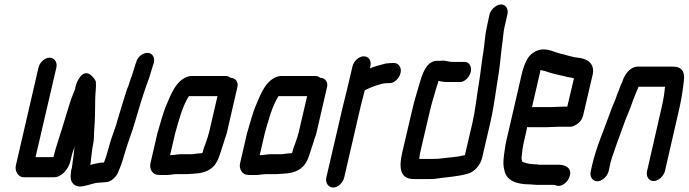

<svg xmlns="http://www.w3.org/2000/svg" viewBox="-20 -773 3081 859"><path d="M152 -470 51 -33C45 -6 63 21 87 20H222C255 20 287 -15 296 -56L301 -77C304 -92 310 -103 315 -121C312 -110 310 -87 309 -76L306 -56C305 -49 304 -43 304 -38C303 -34 302 -30 302 -25L298 -8C297 1 296 9 296 18C296 49 320 69 357 59C380 55 402 44 427 44C435 44 446 42 453 42C477 42 504 16 511 -9C511 -11 513 -14 515 -18C526 -44 532 -68 541 -97C554 -142 571 -181 584 -228C600 -283 617 -339 635 -391L641 -407C647 -421 649 -430 654 -446C657 -459 662 -471 665 -482L668 -490C671 -502 670 -513 665 -522C649 -551 598 -533 589 -493L586 -486C583 -474 578 -462 575 -450C572 -438 569 -431 565 -421L559 -403C557 -397 554 -386 547 -370C532 -323 519 -281 505 -233C502 -222 499 -211 495 -201L484 -169C469 -130 461 -84 445 -46C425 -46 402 -40 384 -35C387 -48 386 -56 388 -68C391 -88 392 -108 397 -130C401 -151 400 -165 401 -184C405 -233 406 -282 406 -329C406 -355 411 -382 409 -407C409 -408 408 -411 405 -416C402 -421 398 -426 393 -431C385 -439 371 -452 353 -442C338 -434 322 -407 317 -381L316 -375C311 -360 302 -341 297 -326L291 -307C279 -270 268 -231 256 -193C244 -155 230 -114 221 -77L219 -70H139L232 -470C238 -495 223 -515 202 -515C181 -515 158 -495 152 -470Z M746 -79H741L763 -174C780 -235 796 -297 825 -343H953L915 -179C912 -172 912 -168 911 -165C909 -160 908 -154 905 -147L898 -126C892 -113 890 -104 886 -89C884 -88 881 -87 879 -87C875 -87 869 -87 863 -86L847 -84C844 -83 841 -83 838 -83H788C774 -83 758 -79 746 -79ZM686 9C690 10 698 10 706 10H726C739 10 757 6 770 6H818C826 6 839 4 849 4C853 3 857 3 860 3C892 0 920 -10 940 -34C957 -55 965 -86 974 -114L981 -135C984 -142 984 -146 985 -149C988 -156 990 -164 994 -175L1042 -383C1048 -407 1033 -425 1011 -425C1006 -430 999 -433 991 -433H836C823 -433 808 -427 793 -416C763 -394 744 -350 727 -309C709 -269 698 -222 684 -176L653 -42C647 -17 664 9 686 9Z M1147 -79H1142L1164 -174C1181 -235 1197 -297 1226 -343H1354L1316 -179C1313 -172 1313 -168 1312 -165C1310 -160 1309 -154 1306 -147L1299 -126C1293 -113 1291 -104 1287 -89C1285 -88 1282 -87 1280 -87C1276 -87 1270 -87 1264 -86L1248 -84C1245 -83 1242 -83 1239 -83H1189C1175 -83 1159 -79 1147 -79ZM1087 9C1091 10 1099 10 1107 10H1127C1140 10 1158 6 1171 6H1219C1227 6 1240 4 1250 4C1254 3 1258 3 1261 3C1293 0 1321 -10 1341 -34C1358 -55 1366 -86 1375 -114L1382 -135C1385 -142 1385 -146 1386 -149C1389 -156 1391 -164 1395 -175L1443 -383C1449 -407 1434 -425 1412 -425C1407 -430 1400 -433 1392 -433H1237C1224 -433 1209 -427 1194 -416C1164 -394 1145 -350 1128 -309C1110 -269 1099 -222 1085 -176L1054 -42C1048 -17 1065 9 1087 9Z M1557 -476 1533 -374C1527 -349 1519 -318 1513 -293L1440 21C1434 45 1450 66 1471 66C1492 66 1514 45 1520 21L1593 -295C1598 -318 1607 -347 1612 -369C1630 -378 1655 -389 1675 -394C1683 -396 1692 -400 1701 -400C1705 -401 1711 -401 1715 -401H1723C1744 -401 1766 -422 1772 -446C1778 -470 1764 -491 1743 -491H1735C1729 -491 1724 -491 1719 -490C1712 -490 1704 -489 1695 -486C1674 -481 1654 -475 1635 -467L1637 -476C1643 -501 1630 -521 1608 -521C1586 -521 1563 -501 1557 -476Z M2059 -496H2004C1987 -496 1976 -502 1960 -502C1957 -501 1954 -501 1950 -501H1936C1893 -501 1874 -455 1861 -413C1847 -364 1833 -322 1821 -268L1779 -88C1764 -22 1770 28 1831 28H1899C1907 28 1917 28 1926 27C1976 19 2026 18 2073 4C2101 -3 2129 -33 2137 -67L2174 -226C2192 -305 2199 -375 2212 -450C2219 -498 2222 -546 2229 -592C2232 -613 2232 -629 2237 -651L2250 -708C2256 -732 2243 -753 2222 -753C2201 -753 2176 -732 2170 -708L2158 -652C2149 -614 2149 -581 2143 -544C2135 -498 2131 -452 2123 -403C2113 -346 2108 -287 2094 -225L2060 -79C2039 -74 2021 -71 1999 -69C1972 -67 1948 -62 1920 -62H1856C1857 -68 1856 -72 1858 -79C1858 -83 1859 -86 1860 -91L1901 -267C1908 -296 1913 -317 1921 -341L1930 -373C1933 -383 1936 -393 1939 -401C1940 -404 1940 -407 1942 -411H1943C1953 -408 1969 -406 1983 -406H2038C2059 -406 2080 -427 2086 -451C2092 -475 2079 -496 2059 -496Z M2448 -294H2368C2365 -294 2363 -294 2360 -293L2396 -449C2396 -451 2397 -455 2399 -460C2410 -456 2419 -456 2430 -451C2459 -441 2491 -436 2521 -428L2534 -426C2537 -425 2542 -424 2546 -423H2548L2518 -296H2501C2490 -296 2461 -294 2448 -294ZM2481 -206H2529C2539 -205 2548 -209 2562 -218C2576 -227 2585 -240 2589 -257L2632 -441C2641 -490 2607 -511 2565 -515L2550 -517L2538 -520C2522 -523 2504 -530 2487 -533C2462 -539 2441 -552 2411 -552C2380 -552 2349 -531 2336 -503C2329 -491 2320 -465 2316 -449L2245 -142C2242 -129 2240 -118 2239 -108C2233 -70 2229 -40 2236 -14C2244 35 2290 52 2352 52C2361 52 2370 54 2379 54H2458C2462 54 2465 56 2469 57C2490 65 2516 45 2525 25C2545 -18 2513 -36 2480 -36H2392C2386 -37 2381 -38 2374 -38C2371 -38 2366 -38 2361 -39C2344 -39 2330 -45 2317 -49C2315 -54 2312 -65 2314 -74C2316 -96 2319 -118 2325 -143L2339 -205C2342 -204 2344 -204 2347 -204H2427C2440 -204 2469 -206 2481 -206Z M2703 -7 2709 -34C2710 -39 2711 -47 2715 -58C2717 -68 2721 -77 2724 -85C2737 -126 2756 -174 2770 -214C2782 -249 2800 -286 2811 -321C2819 -342 2827 -362 2836 -382C2836 -383 2836 -384 2837 -385H2955C2956 -383 2953 -375 2954 -373L2951 -349C2948 -331 2945 -312 2940 -292L2875 -8C2869 16 2883 37 2904 37C2925 37 2949 16 2955 -8L3020 -291C3029 -331 3035 -371 3039 -407C3046 -452 3031 -475 2990 -475H2839C2805 -478 2778 -447 2766 -413C2766 -411 2765 -408 2763 -404C2756 -392 2754 -382 2749 -370C2744 -357 2738 -344 2734 -330L2729 -318C2722 -303 2712 -277 2706 -259C2680 -187 2648 -115 2629 -34L2623 -7C2617 17 2631 38 2652 38C2673 38 2697 17 2703 -7Z"/></svg>

Font: Electronic
Style: CircIt
Weight: 900
Version: Version 1.011